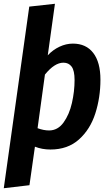

<svg xmlns="http://www.w3.org/2000/svg" viewBox="-29 -776 579 1017"><path d="M503 -354Q503 -260 476 -175.5Q449 -91 389.5 -37.5Q330 16 238 16Q194 16 156 1L127 205L-9 221L126 -741L262 -756L224 -483Q251 -512 286 -528.5Q321 -545 357 -545Q427 -545 465 -495.5Q503 -446 503 -354ZM366 -352Q366 -402 350.5 -423Q335 -444 307 -444Q260 -444 209 -381L170 -97Q202 -85 231 -85Q277 -85 307.5 -127Q338 -169 352 -230.5Q366 -292 366 -352Z"/></svg>

Font: Fira Sans Condensed SemiBold
Style: Italic
Weight: 600
Width: 3
Italic angle: -8°
Designer: bBox Type GmbH & Carrois Corporate GbR & Edenspiekermann AG
Foundry: bBox Type GmbH & Carrois Corporate GbR & Edenspiekermann AG
Version: Version 4.301